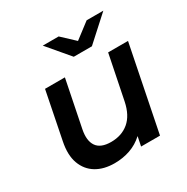

<svg xmlns="http://www.w3.org/2000/svg" viewBox="-169 -891 1020 1046"><g transform="rotate(-30 340.5 -368.5)"><path d="M258 7Q190 7 143 -21.5Q96 -50 76 -104.5Q56 -159 72 -238L131 -534H256L197 -241Q184 -175 209 -139Q234 -103 299 -103Q366 -103 411 -141Q456 -179 472 -257L528 -534H653L546 0H427L439 -59Q402 -25 356 -9Q310 7 258 7ZM354 -607 238 -744H338L417 -670L514 -744H619L468 -607Z"/></g></svg>

Font: Montserrat SemiBold
Style: Italic
Weight: 600
Italic angle: -11.3°
Designer: Julieta Ulanovsky
Foundry: Julieta Ulanovsky
Version: Version 9.000; ttfautohint (v1.8.4.7-5d5b)